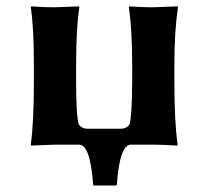

<svg xmlns="http://www.w3.org/2000/svg" viewBox="-20 -452 652 600"><path d="M85.9 -200.2V-250Q85.9 -366.2 76.2 -429.2L78.1 -432.1Q116.2 -429.2 149.9 -429.2Q149.9 -429.2 227.1 -432.1L228 -429.2Q218.3 -369.1 217.8 -250V-200.2Q217.8 -90.3 226.1 -63Q235.8 -49.8 252 -49.8H358.9Q375 -49.8 384.8 -63Q392.6 -89.8 393.1 -200.2V-249Q393.1 -357.9 382.8 -429.2L384.8 -432.1Q421.9 -429.2 456.1 -429.2Q456.1 -429.2 535.2 -432.1L536.1 -429.2Q524.9 -355 524.9 -249V-200.2Q524.9 -68.4 535.2 0L534.2 2.9Q486.3 0 452.1 0H389.2H227.1Q262.2 0 271 125L272.9 127.9H342.8L345.2 125Q354 0 389.2 0H227.1H152.8Q152.8 0 77.1 2.9L76.2 0Q85.9 -68.4 85.9 -200.2Z"/></svg>

Font: Linux Biolinum O
Style: Bold
Weight: 700
Designer: Philipp H. Poll
Foundry: Philipp H. Poll
Version: Version 1.3.2